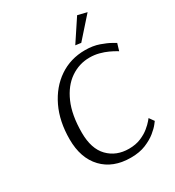

<svg xmlns="http://www.w3.org/2000/svg" viewBox="-203 -976 1009 1106"><g transform="rotate(-30 301.0 -423.0)"><path d="M543 -841 423 -706 386 -711 482 -856ZM588 -555Q588 -555 574.5 -563Q561 -571 537.5 -582Q514 -593 484 -601Q454 -609 421 -609Q352 -609 294 -569.5Q236 -530 201.5 -451.5Q167 -373 167 -256Q167 -149 220 -94.5Q273 -40 357 -40Q402 -40 436.5 -54.5Q471 -69 494.5 -88.5Q518 -108 530 -122.5Q542 -137 542 -137L565 -105Q565 -105 551.5 -87.5Q538 -70 510.5 -47.5Q483 -25 441 -7.5Q399 10 341 10Q223 10 155 -61.5Q87 -133 87 -258Q87 -377 130 -467Q173 -557 248 -608Q323 -659 420 -659Q472 -659 513 -644.5Q554 -630 578 -616Q602 -602 602 -602Z"/></g></svg>

Font: Arsenal SC
Style: Italic
Weight: 400
Italic angle: -9.10001°
Designer: Andrij Shevchenko
Foundry: Stairsfor
Version: Version 2.001; ttfautohint (v1.8.4.7-5d5b)